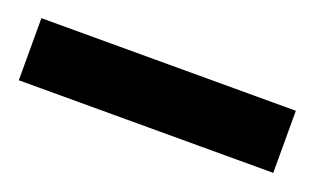

<svg xmlns="http://www.w3.org/2000/svg" viewBox="-30 -762 431 263"><g transform="rotate(20 185.5 -631.0)"><path d="M370.9 -585.9H0V-676.4H370.9Z"/></g></svg>

Font: Spartan MB
Style: Bold
Weight: 700
Designer: Matt Bailey, Mirko Velimirovic
Foundry: Matt Bailey
Version: Version 1.005